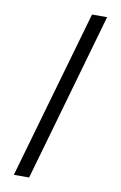

<svg xmlns="http://www.w3.org/2000/svg" viewBox="-99 -847 648 1027"><g transform="rotate(10 224.5 -333.5)"><path d="M315 -792H397L135 125H52Z"/></g></svg>

Font: utamil15
Style: Book
Weight: 400
Designer: Jelle Bosma - Monotype Design Team
Foundry: Monotype Imaging Inc.
Version: Version 2.003